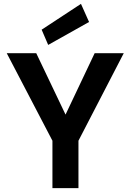

<svg xmlns="http://www.w3.org/2000/svg" viewBox="-20 -976 678 996"><path d="M252 0V-246L15 -700H168L325 -371H315L471 -700H622L387 -246V0ZM230 -743 196 -822 400 -956 442 -862Z"/></svg>

Font: DM Sans 11pt
Style: Bold
Weight: 700
Version: Version 4.004;gftools[0.9.30]